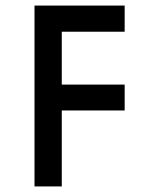

<svg xmlns="http://www.w3.org/2000/svg" viewBox="-20 -670 560 690"><path d="M104 -650V0H202V-273H428V-366H202V-556H428V-650Z"/></svg>

Font: Grotesk 02 Mince
Style: Bold
Weight: 400
Designer: Frank Adebiaye, contributions by Jérémy Landes, Ariel Martín Pérez
Foundry: Velvetyne Type Foundry
Version: Version 3.000;Glyphs 3.1.2 (3150)